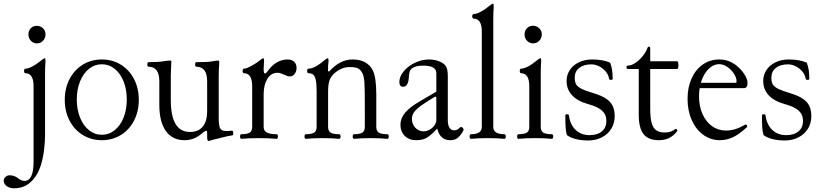

<svg xmlns="http://www.w3.org/2000/svg" viewBox="-69 -746 4431 1037"><path d="M-48.8 229.5Q-48.8 217.3 -38.8 209Q-28.8 200.7 -16.1 200.7Q7.3 200.7 28.3 216.3Q38.1 224.1 46.1 227.5Q54.2 231 63 231Q112.3 231 112.3 127.9V-281.2Q112.3 -350.6 67.4 -350.6Q64.5 -350.6 62.7 -354.2Q61 -357.9 61 -362.8Q61 -368.2 62.7 -371.6Q64.5 -375 67.4 -375Q82.5 -375 105.2 -386.7Q127.9 -398.4 151.4 -418Q167 -431.2 172.4 -431.2Q176.8 -431.2 176.8 -417.5Q174.3 -382.8 174.3 -345.2V-15.6Q174.3 19.5 168.9 64Q157.2 158.2 122.6 207.5Q100.6 239.3 72.5 255.1Q44.4 271 6.3 271Q-16.1 271 -32.5 259.5Q-48.8 248 -48.8 229.5ZM129.9 -606.4Q148.9 -606.4 162.8 -593.5Q176.8 -580.6 176.8 -560.1Q176.8 -540.5 163.6 -526.1Q150.4 -511.7 129.9 -511.7Q111.3 -511.7 97.9 -525.6Q84.5 -539.6 84.5 -560.1Q84.5 -579.6 96.7 -593Q108.9 -606.4 129.9 -606.4Z M280.8 -207Q280.8 -269 306.6 -318.8Q332.5 -368.7 378.2 -396.7Q423.8 -424.8 481 -424.8Q538.1 -424.8 583.7 -396.7Q629.4 -368.7 655 -318.8Q680.7 -269 680.7 -207Q680.7 -144.5 655 -94.7Q629.4 -44.9 583.7 -16.8Q538.1 11.2 481 11.2Q423.8 11.2 378.2 -16.8Q332.5 -44.9 306.6 -94.7Q280.8 -144.5 280.8 -207ZM481 -18.1Q519.5 -18.1 550.3 -42.7Q581.1 -67.4 598.4 -110.6Q615.7 -153.8 615.7 -208.5Q615.7 -263.2 598.4 -306.4Q581.1 -349.6 550.3 -374.3Q519.5 -398.9 481 -398.9Q442.4 -398.9 411.6 -374.3Q380.9 -349.6 363.3 -306.2Q345.7 -262.7 345.7 -208.5Q345.7 -154.3 363.3 -110.8Q380.9 -67.4 411.6 -42.7Q442.4 -18.1 481 -18.1Z M1049.8 -6.3V-27.8Q1049.8 -39.6 1044.9 -39.6Q1039.1 -39.6 1030.3 -32.2Q1004.4 -9.3 980 1Q955.6 11.2 927.7 11.2Q862.3 11.2 826.9 -38.3Q791.5 -87.9 791.5 -179.7V-306.6Q791.5 -385.7 732.9 -385.7Q730 -385.7 728.3 -389.4Q726.6 -393.1 726.6 -397.9Q726.6 -403.3 728.3 -406.7Q730 -410.2 732.9 -410.2Q783.7 -410.2 810.1 -414.6Q836.4 -418.9 850.1 -418.9Q856.4 -418.9 856.4 -415.5Q853.5 -358.4 853.5 -337.9V-206.5Q853.5 -119.1 879.4 -76.2Q905.3 -33.2 957.5 -33.2Q1002 -33.2 1025.9 -62Q1049.8 -90.8 1049.8 -144.5V-306.6Q1049.8 -385.7 991.2 -385.7Q988.3 -385.7 986.6 -389.4Q984.9 -393.1 984.9 -397.9Q984.9 -403.3 986.6 -406.7Q988.3 -410.2 991.2 -410.2Q1054.2 -410.2 1076.7 -414.6Q1099.1 -418.9 1108.9 -418.9Q1112.3 -418.9 1113.8 -416.3Q1115.2 -413.6 1115.2 -407.2Q1112.3 -362.8 1112.3 -337.9V-106Q1112.3 -78.1 1116 -63.7Q1119.6 -49.3 1128.9 -43.7Q1138.2 -38.1 1155.8 -38.1Q1167.5 -38.1 1183.6 -40.5Q1187 -41 1189 -36.4Q1190.9 -31.7 1190.9 -25.4Q1190.9 -21 1189.9 -18.1Q1189 -15.1 1187 -15.1Q1168.9 -13.2 1125 -2Q1076.2 9.8 1062 14.6Q1059.1 15.6 1057.6 15.6Q1049.8 15.6 1049.8 -6.3Z M1248 -350.6Q1245.1 -350.6 1243.2 -354.2Q1241.2 -357.9 1241.2 -362.8Q1241.2 -367.7 1243.2 -371.3Q1245.1 -375 1248 -375Q1261.2 -375 1289.8 -390.6Q1318.4 -406.2 1335.4 -420.9Q1348.1 -431.2 1353 -431.2Q1357.4 -431.2 1357.4 -417.5L1356.4 -400.4Q1355 -385.3 1355 -372.6Q1355 -349.1 1361.8 -349.1Q1367.7 -349.1 1375 -359.4Q1420.4 -424.8 1484.9 -424.8Q1506.8 -424.8 1519.8 -412.4Q1532.7 -399.9 1532.7 -379.9Q1532.7 -359.9 1522.2 -346.4Q1511.7 -333 1495.6 -333Q1485.8 -333 1468.8 -341.3Q1443.4 -353 1431.6 -353Q1394.5 -353 1374.8 -320.1Q1355 -287.1 1355 -236.8V-60.5Q1355 -38.6 1373.3 -29.8Q1391.6 -21 1425.3 -21Q1428.2 -21 1430.2 -17.3Q1432.1 -13.7 1432.1 -8.8Q1432.1 -3.9 1430.2 0Q1428.2 3.9 1425.3 3.9Q1382.8 0 1329.6 0Q1276.4 0 1233.9 3.9Q1231 3.9 1229.2 0.2Q1227.5 -3.4 1227.5 -8.8Q1227.5 -13.7 1229.2 -17.3Q1231 -21 1233.9 -21Q1265.1 -21 1279.1 -29.3Q1293 -37.6 1293 -60.5V-281.2Q1293 -350.6 1248 -350.6Z M1596.2 -350.6Q1593.3 -350.6 1591.6 -354.2Q1589.8 -357.9 1589.8 -362.8Q1589.8 -368.2 1591.6 -371.6Q1593.3 -375 1596.2 -375Q1615.7 -375 1638.7 -388.4Q1661.6 -401.9 1680.2 -418Q1695.8 -431.2 1701.2 -431.2Q1705.6 -431.2 1705.6 -417.5Q1703.6 -403.3 1703.1 -391.6Q1702.6 -379.9 1702.6 -361.8L1709 -359.9Q1738.8 -393.1 1769.8 -408.9Q1800.8 -424.8 1836.4 -424.8Q1875 -424.8 1902.6 -409.7Q1930.2 -394.5 1944.3 -366.2Q1963.4 -329.1 1963.4 -233.4V-60.5Q1963.4 -37.6 1977.8 -29.3Q1992.2 -21 2023.9 -21Q2026.9 -21 2028.8 -17.3Q2030.8 -13.7 2030.8 -8.8Q2030.8 -3.9 2028.8 0Q2026.9 3.9 2023.9 3.9Q1983.4 0 1933.1 0Q1882.8 0 1842.3 3.9Q1839.4 3.9 1837.6 0.2Q1835.9 -3.4 1835.9 -8.8Q1835.9 -13.7 1837.6 -17.3Q1839.4 -21 1842.3 -21Q1873.5 -21 1887.5 -29.3Q1901.4 -37.6 1901.4 -60.5V-172.9Q1901.4 -259.8 1899.4 -295.9Q1897.5 -332 1888.7 -349.6Q1878.4 -370.6 1863.5 -377.2Q1848.6 -383.8 1822.3 -383.8Q1798.3 -383.8 1781.2 -377.2Q1764.2 -370.6 1748.5 -359.4Q1725.1 -342.8 1714.1 -320.1Q1703.1 -297.4 1703.1 -253.4V-60.5Q1703.1 -37.6 1717.5 -29.3Q1731.9 -21 1763.7 -21Q1766.6 -21 1768.6 -17.3Q1770.5 -13.7 1770.5 -8.8Q1770.5 -3.9 1768.6 0Q1766.6 3.9 1763.7 3.9Q1723.1 0 1672.9 0Q1622.6 0 1582 3.9Q1579.1 3.9 1577.4 0.2Q1575.7 -3.4 1575.7 -8.8Q1575.7 -13.7 1577.4 -17.3Q1579.1 -21 1582 -21Q1613.3 -21 1627.2 -29.3Q1641.1 -37.6 1641.1 -60.5V-254.9Q1641.1 -294.9 1636.2 -315.7Q1631.3 -336.4 1621.8 -343.5Q1612.3 -350.6 1596.2 -350.6Z M2093.8 -72.8Q2093.8 -106.9 2118.7 -137Q2143.6 -167 2199.2 -199.2L2287.6 -251V-351.1Q2287.6 -391.6 2216.3 -391.6Q2165.5 -391.6 2147.9 -368.2Q2140.6 -359.4 2138.7 -324.2Q2137.7 -303.2 2129.6 -290.3Q2121.6 -277.3 2109.4 -277.3Q2087.9 -277.3 2087.9 -302.7Q2087.9 -332.5 2111.3 -360.8Q2134.8 -389.2 2172.1 -407Q2209.5 -424.8 2248.5 -424.8Q2288.1 -424.8 2318.8 -407.2Q2335 -397.9 2342.3 -382.3Q2349.6 -366.7 2349.6 -335V-97.2Q2349.6 -70.3 2358.6 -56.2Q2367.7 -42 2384.8 -42Q2393.1 -42 2400.4 -45.9Q2407.7 -49.8 2417.5 -59.1Q2420.4 -62 2425.3 -59.3Q2430.2 -56.6 2433.1 -51.5Q2436 -46.4 2434.6 -43Q2421.9 -17.6 2405.3 -3.2Q2388.7 11.2 2362.8 11.2Q2307.1 11.2 2292.5 -51.8Q2268.6 -25.9 2251.7 -12.7Q2234.9 0.5 2218.3 5.9Q2201.7 11.2 2179.2 11.2Q2140.6 11.2 2117.2 -12Q2093.8 -35.2 2093.8 -72.8ZM2218.8 -36.6Q2235.8 -36.6 2251.7 -45.7Q2267.6 -54.7 2277.6 -68.8Q2287.6 -83 2287.6 -98.1V-220.2L2281.7 -224.6Q2231 -194.3 2204.3 -174.8Q2177.7 -155.3 2166.7 -139.2Q2155.8 -123 2155.8 -104.5Q2155.8 -85.9 2164.1 -70.3Q2172.4 -54.7 2187 -45.7Q2201.7 -36.6 2218.8 -36.6Z M2467.3 -8.8Q2467.3 -13.7 2469.2 -17.3Q2471.2 -21 2474.1 -21Q2533.2 -21 2533.2 -60.5V-576.2Q2533.2 -645.5 2488.3 -645.5Q2485.4 -645.5 2483.4 -649.2Q2481.4 -652.8 2481.4 -657.7Q2481.4 -662.6 2483.4 -666.3Q2485.4 -669.9 2488.3 -669.9Q2503.4 -669.9 2526.1 -681.6Q2548.8 -693.4 2572.3 -712.9Q2587.9 -726.1 2593.3 -726.1Q2597.7 -726.1 2597.7 -712.4Q2595.2 -677.7 2595.2 -640.1V-60.5Q2595.2 -21 2655.8 -21Q2659.2 -21 2660.9 -17.3Q2662.6 -13.7 2662.6 -8.8Q2662.6 -3.4 2660.9 0.2Q2659.2 3.9 2655.8 3.9Q2615.2 0 2564.9 0Q2514.6 0 2474.1 3.9Q2471.2 3.9 2469.2 0Q2467.3 -3.9 2467.3 -8.8Z M2724.1 -8.8Q2724.1 -13.7 2725.8 -17.3Q2727.5 -21 2730.5 -21Q2761.7 -21 2775.6 -29.3Q2789.6 -37.6 2789.6 -60.5V-281.2Q2789.6 -350.6 2744.6 -350.6Q2741.7 -350.6 2740 -354.2Q2738.3 -357.9 2738.3 -362.8Q2738.3 -368.2 2740 -371.6Q2741.7 -375 2744.6 -375Q2759.8 -375 2782.5 -386.7Q2805.2 -398.4 2828.6 -418Q2844.2 -431.2 2849.6 -431.2Q2854 -431.2 2854 -417.5Q2851.6 -393.6 2851.6 -345.2V-60.5Q2851.6 -37.6 2866 -29.3Q2880.4 -21 2912.1 -21Q2915 -21 2917 -17.3Q2918.9 -13.7 2918.9 -8.8Q2918.9 -3.9 2917 0Q2915 3.9 2912.1 3.9Q2871.6 0 2821.3 0Q2771 0 2730.5 3.9Q2727.5 3.9 2725.8 0.2Q2724.1 -3.4 2724.1 -8.8ZM2810.1 -606.9Q2828.6 -606.9 2843 -593.8Q2857.4 -580.6 2857.4 -560.1Q2857.4 -541 2844 -526.4Q2830.6 -511.7 2810.1 -511.7Q2791.5 -511.7 2777.8 -525.6Q2764.2 -539.6 2764.2 -560.1Q2764.2 -579.6 2776.9 -593.3Q2789.6 -606.9 2810.1 -606.9Z M2992.7 -16.6Q2987.8 -33.7 2986.1 -55.2Q2984.4 -76.7 2984.4 -122.1Q2984.4 -128.9 2994.1 -128.9Q3003.4 -128.9 3003.9 -121.6Q3010.3 -72.8 3040 -44.4Q3069.8 -16.1 3115.2 -16.1Q3157.7 -16.1 3181.9 -36.6Q3206.1 -57.1 3206.1 -92.8Q3206.1 -127 3182.6 -148.4Q3159.2 -169.9 3106.4 -184.1Q3050.3 -199.7 3020.8 -231.4Q2991.2 -263.2 2991.2 -308.6Q2991.2 -341.8 3009 -368.4Q3026.9 -395 3058.3 -409.9Q3089.8 -424.8 3128.9 -424.8Q3188.5 -424.8 3226.6 -407.2Q3233.9 -387.2 3237.1 -366.9Q3240.2 -346.7 3240.2 -320.3Q3240.2 -314.5 3231 -314.5Q3221.2 -314.5 3220.2 -321.8Q3217.8 -340.8 3203.4 -358.6Q3189 -376.5 3167.7 -387.5Q3146.5 -398.4 3125 -398.4Q3083.5 -398.4 3059.3 -379.2Q3035.2 -359.9 3035.2 -326.7Q3035.2 -303.2 3042.7 -290.3Q3050.3 -277.3 3071.5 -266.6Q3092.8 -255.9 3138.2 -242.2Q3180.2 -229.5 3204.6 -213.1Q3229 -196.8 3240 -174.1Q3251 -151.4 3251 -118.2Q3251 -80.6 3232.7 -50.8Q3214.4 -21 3181.6 -4.2Q3148.9 12.7 3107.9 12.7Q3070.3 12.7 3040.8 5.1Q3011.2 -2.4 2992.7 -16.6Z M3380.9 -125V-373.5H3321.3Q3318.4 -373.5 3316.4 -376.2Q3314.5 -378.9 3314.5 -382.8Q3314.5 -386.2 3316.4 -388.9Q3318.4 -391.6 3321.3 -391.6Q3340.8 -391.6 3362.5 -406Q3384.3 -420.4 3402.1 -442.9Q3419.9 -465.3 3428.7 -488.3Q3431.6 -495.6 3437.5 -494.1Q3442.9 -492.2 3442.9 -486.3V-415H3588.4Q3591.8 -415 3593.5 -409.2Q3595.2 -403.3 3595.2 -394.5Q3595.2 -385.7 3593.5 -379.6Q3591.8 -373.5 3588.4 -373.5H3442.9V-157.7Q3442.9 -110.4 3450.4 -82.8Q3458 -55.2 3474.9 -42.7Q3491.7 -30.3 3521 -30.3Q3539.1 -30.3 3552.5 -34.7Q3565.9 -39.1 3579.6 -49.8Q3580.1 -50.3 3581.1 -50.3Q3584.5 -50.3 3587.6 -45.4Q3590.8 -40.5 3588.9 -38.1Q3568.4 -12.2 3544.9 -0.5Q3521.5 11.2 3489.3 11.2Q3433.1 11.2 3407 -21.5Q3380.9 -54.2 3380.9 -125Z M3644.5 -212.4Q3644.5 -273.9 3666.3 -322.3Q3688 -370.6 3727.1 -397.7Q3766.1 -424.8 3815.9 -424.8Q3880.4 -424.8 3929.2 -373Q3947.3 -354 3957.8 -334Q3968.3 -314 3968.3 -298.8Q3968.3 -270 3949.7 -270H3710Q3706.5 -250 3706.5 -226.1Q3706.5 -172.4 3725.1 -130.4Q3743.7 -88.4 3776.6 -64.7Q3809.6 -41 3851.6 -41Q3877.9 -41 3902.6 -48.6Q3927.2 -56.2 3956.5 -73.2Q3959.5 -75.2 3963.1 -71.5Q3966.8 -67.9 3966.8 -63.5Q3966.8 -61 3964.8 -59.1Q3926.3 -22.5 3891.4 -5.6Q3856.4 11.2 3819.8 11.2Q3769.5 11.2 3729.7 -17.6Q3689.9 -46.4 3667.2 -97.4Q3644.5 -148.4 3644.5 -212.4ZM3905.3 -298.8Q3909.2 -298.8 3909.2 -306.2Q3909.2 -326.7 3894.8 -348.6Q3880.4 -370.6 3858.6 -385Q3836.9 -399.4 3815.9 -399.4Q3783.2 -399.4 3756.3 -371.8Q3729.5 -344.2 3716.3 -298.8Z M4054.7 -16.6Q4049.8 -33.7 4048.1 -55.2Q4046.4 -76.7 4046.4 -122.1Q4046.4 -128.9 4056.2 -128.9Q4065.4 -128.9 4065.9 -121.6Q4072.3 -72.8 4102.1 -44.4Q4131.8 -16.1 4177.2 -16.1Q4219.7 -16.1 4243.9 -36.6Q4268.1 -57.1 4268.1 -92.8Q4268.1 -127 4244.6 -148.4Q4221.2 -169.9 4168.5 -184.1Q4112.3 -199.7 4082.8 -231.4Q4053.2 -263.2 4053.2 -308.6Q4053.2 -341.8 4071 -368.4Q4088.9 -395 4120.4 -409.9Q4151.9 -424.8 4190.9 -424.8Q4250.5 -424.8 4288.6 -407.2Q4295.9 -387.2 4299.1 -366.9Q4302.2 -346.7 4302.2 -320.3Q4302.2 -314.5 4293 -314.5Q4283.2 -314.5 4282.2 -321.8Q4279.8 -340.8 4265.4 -358.6Q4251 -376.5 4229.7 -387.5Q4208.5 -398.4 4187 -398.4Q4145.5 -398.4 4121.3 -379.2Q4097.2 -359.9 4097.2 -326.7Q4097.2 -303.2 4104.7 -290.3Q4112.3 -277.3 4133.5 -266.6Q4154.8 -255.9 4200.2 -242.2Q4242.2 -229.5 4266.6 -213.1Q4291 -196.8 4302 -174.1Q4313 -151.4 4313 -118.2Q4313 -80.6 4294.7 -50.8Q4276.4 -21 4243.7 -4.2Q4210.9 12.7 4169.9 12.7Q4132.3 12.7 4102.8 5.1Q4073.2 -2.4 4054.7 -16.6Z"/></svg>

Font: JuniusX Light
Style: Regular
Weight: 300
Designer: Peter S. Baker
Foundry: Briery Creek Software
Version: Version 1.008